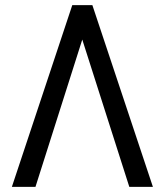

<svg xmlns="http://www.w3.org/2000/svg" viewBox="-20 -731 640 751"><path d="M301.8 -576.2 485.8 0H578.1L341.3 -710.9H262.7L26.4 0H118.7Z"/></svg>

Font: RobotoMono Nerd Font
Style: Regular
Weight: 400
Monospace: yes
Designer: Google
Version: Version 3.000;Nerd Fonts 3.2.1